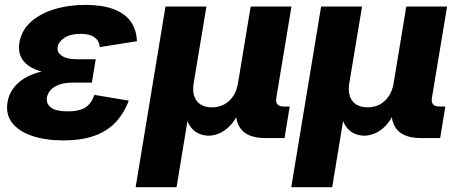

<svg xmlns="http://www.w3.org/2000/svg" viewBox="-20 -573 1897 797"><path d="M242.7 9.8Q168.9 9.8 113.8 -8.8Q58.6 -27.3 30.8 -62.7Q2.9 -98.1 11.2 -148.9Q16.1 -179.7 34.2 -205.1Q52.2 -230.5 82.3 -248.5Q112.3 -266.6 154.5 -276.6Q196.8 -286.6 251 -286.6H370.6L361.3 -230H281.2Q249.5 -230 227.1 -222.2Q204.6 -214.4 191.4 -200.7Q178.2 -187 174.8 -168.5Q170.9 -142.6 191.4 -126.7Q211.9 -110.8 261.7 -110.8Q294.4 -110.8 315.9 -118.2Q337.4 -125.5 350.6 -140.6Q363.8 -155.8 371.6 -179.2L514.6 -155.3Q494.1 -101.1 458.7 -64.2Q423.3 -27.3 370.1 -8.8Q316.9 9.8 242.7 9.8ZM247.6 -265.6Q197.8 -265.6 160.6 -274.2Q123.5 -282.7 99.4 -299.6Q75.2 -316.4 65.2 -340.8Q55.2 -365.2 60.5 -396.5Q69.3 -447.3 107.9 -481.9Q146.5 -516.6 205.8 -534.7Q265.1 -552.7 335 -552.7Q402.3 -552.7 449.2 -535.9Q496.1 -519 521.2 -485.6Q546.4 -452.1 548.3 -401.9L394 -377.4Q392.6 -402.8 372.6 -417.7Q352.5 -432.6 314.5 -432.6Q272.9 -432.6 247.8 -416.3Q222.7 -399.9 219.2 -377.4Q215.8 -355 237.1 -341.1Q258.3 -327.1 297.4 -327.1H377.4L367.2 -265.6Z M543 204.1 667 -545.9H836.9L783.7 -226.6Q778.8 -194.3 786.9 -172.1Q794.9 -149.9 814 -138.7Q833 -127.4 859.9 -127.4Q887.2 -127.4 909.4 -138.9Q931.6 -150.4 947 -172.6Q962.4 -194.8 967.8 -226.6L1020.5 -545.9H1189.9L1127 -167Q1124 -148.9 1131.6 -139.9Q1139.2 -130.9 1157.7 -130.9H1182.6L1161.1 0H1081.1Q1008.8 0 979.7 -37.8Q950.7 -75.7 962.4 -146.5L970.7 -195.8H996.1Q987.3 -141.6 970.5 -105.5Q953.6 -69.3 932.4 -48.6Q911.1 -27.8 888.7 -18.8Q866.2 -9.8 846.2 -9.8Q824.7 -9.8 804.4 -18.8Q784.2 -27.8 769.5 -48.6Q754.9 -69.3 749.8 -105.5Q744.6 -141.6 753.4 -195.8H778.8L712.9 204.1Z M1189 204.1 1313 -545.9H1482.9L1429.7 -226.6Q1424.8 -194.3 1432.9 -172.1Q1440.9 -149.9 1460 -138.7Q1479 -127.4 1505.9 -127.4Q1533.2 -127.4 1555.4 -138.9Q1577.6 -150.4 1593 -172.6Q1608.4 -194.8 1613.8 -226.6L1666.5 -545.9H1835.9L1772.9 -167Q1770 -148.9 1777.6 -139.9Q1785.2 -130.9 1803.7 -130.9H1828.6L1807.1 0H1727.1Q1654.8 0 1625.7 -37.8Q1596.7 -75.7 1608.4 -146.5L1616.7 -195.8H1642.1Q1633.3 -141.6 1616.5 -105.5Q1599.6 -69.3 1578.4 -48.6Q1557.1 -27.8 1534.7 -18.8Q1512.2 -9.8 1492.2 -9.8Q1470.7 -9.8 1450.4 -18.8Q1430.2 -27.8 1415.5 -48.6Q1400.9 -69.3 1395.8 -105.5Q1390.6 -141.6 1399.4 -195.8H1424.8L1358.9 204.1Z"/></svg>

Font: Inter ExtraBold
Style: Italic
Weight: 800
Italic angle: -9.3988°
Designer: Rasmus Andersson
Foundry: rsms
Version: Version 4.001;git-66647c0bb